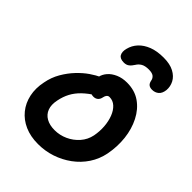

<svg xmlns="http://www.w3.org/2000/svg" viewBox="-279 -1148 1300 1300"><g transform="rotate(45 371.0 -498.0)"><path d="M323 10Q251 10 195.5 -14.5Q140 -39 104 -83.5Q68 -128 55.5 -187Q43 -246 57 -313Q68 -372 96.5 -421Q125 -470 161 -508Q197 -546 234.5 -572Q272 -598 303.5 -611Q335 -624 353 -624Q375 -624 387 -617.5Q399 -611 408 -593Q422 -565 409 -541.5Q396 -518 368 -502Q320 -472 287.5 -440.5Q255 -409 235.5 -372.5Q216 -336 207 -290Q197 -242 210 -207.5Q223 -173 255.5 -154.5Q288 -136 336 -136Q385 -136 430 -156.5Q475 -177 507.5 -214Q540 -251 550 -300Q559 -347 555.5 -392.5Q552 -438 537.5 -475.5Q523 -513 498.5 -535.5Q474 -558 441 -558Q429 -558 421.5 -549.5Q414 -541 411 -526Q407 -504 394 -493Q381 -482 362 -482Q339 -482 319.5 -495.5Q300 -509 291.5 -535.5Q283 -562 291 -601Q297 -630 318.5 -655Q340 -680 375.5 -695.5Q411 -711 456 -711Q530 -711 583 -674Q636 -637 668 -574Q700 -511 708.5 -435Q717 -359 702 -280Q689 -214 653.5 -160.5Q618 -107 566 -69Q514 -31 452.5 -10.5Q391 10 323 10ZM511 -1006Q572 -1006 610.5 -985.5Q649 -965 666 -932.5Q683 -900 680 -864Q676 -829 656.5 -812.5Q637 -796 609 -796Q589 -796 577.5 -805Q566 -814 562 -834Q559 -854 544.5 -866Q530 -878 497 -878Q462 -878 442 -866.5Q422 -855 410 -835Q397 -814 382 -802.5Q367 -791 344 -791Q307 -791 294.5 -812.5Q282 -834 291 -869Q301 -910 329.5 -940.5Q358 -971 403 -988.5Q448 -1006 511 -1006Z"/></g></svg>

Font: Shantell Sans
Style: Bold Italic
Weight: 700
Italic angle: -11°
Designer: Stephen Nixon, Anya Danilova, Shantell Martin
Foundry: Arrow Type
Version: Version 1.011;[c5ecc13dd]